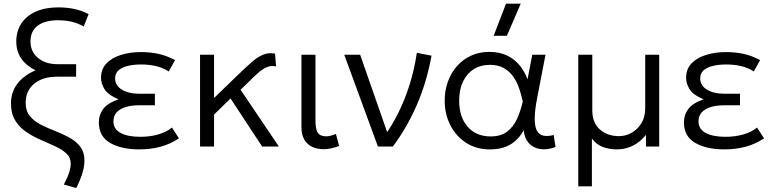

<svg xmlns="http://www.w3.org/2000/svg" viewBox="-20 -774 4084 1014"><path d="M383 219 317 200.5Q338.5 160.5 346 135Q353.5 109.5 353.5 90.5Q353.5 58 330.8 36.8Q308 15.5 272 -1.2Q236 -18 195.8 -35.2Q155.5 -52.5 119.5 -76.5Q83.5 -100.5 60.8 -137.2Q38 -174 38 -229Q38 -286.5 71.2 -331Q104.5 -375.5 167.5 -402.5Q66 -454 66 -554Q66 -610 93 -650.5Q120 -691 169.8 -713Q219.5 -735 287.5 -735Q334 -735 373.2 -726.5Q412.5 -718 448 -699.5L422 -634Q394 -650.5 360 -658.8Q326 -667 286.5 -667Q216.5 -667 178.8 -638.2Q141 -609.5 141 -555Q141 -501.5 180.5 -468.2Q220 -435 284 -435H382V-369H282.5Q205.5 -369 160.5 -331.8Q115.5 -294.5 115.5 -230.5Q115.5 -188 138 -160.8Q160.5 -133.5 196 -115.5Q231.5 -97.5 271 -82.2Q310.5 -67 345.8 -47.8Q381 -28.5 403.5 0.2Q426 29 426 74.5Q426 93.5 421.5 115.5Q417 137.5 407.5 163.2Q398 189 383 219Z M715.5 15Q620.5 15 561.2 -19.5Q502 -54 502 -128Q502 -167.5 524.8 -198.2Q547.5 -229 606 -249.5Q553 -271 533.2 -301Q513.5 -331 513.5 -363.5Q513.5 -409.5 542.5 -439.5Q571.5 -469.5 619.5 -484.2Q667.5 -499 724.5 -499Q774 -499 818 -489.2Q862 -479.5 904.5 -456.5L871 -396.5Q842.5 -415.5 805.8 -424.5Q769 -433.5 725 -433.5Q688.5 -433.5 657.2 -426.5Q626 -419.5 607 -403.5Q588 -387.5 588 -360Q588 -322.5 623.5 -300.8Q659 -279 714 -279H798V-218H715Q674.5 -218 644 -208.8Q613.5 -199.5 596.2 -180.8Q579 -162 579 -133.5Q579 -92 617 -71.8Q655 -51.5 721.5 -51.5Q772.5 -51.5 816 -64Q859.5 -76.5 888 -100.5L925 -43.5Q880.5 -13.5 828.5 0.8Q776.5 15 715.5 15Z M1036.5 0V-485H1110.5V-256.5L1233 -375Q1273 -413.5 1305 -442.2Q1337 -471 1367.2 -484.2Q1397.5 -497.5 1432.5 -491L1438 -423.5Q1410.5 -429 1387.5 -418.8Q1364.5 -408.5 1339.8 -386Q1315 -363.5 1282.5 -331L1250.5 -300L1453 0H1364.5L1197.5 -254L1110.5 -169V0Z M1690 14Q1656 14 1629.2 1.8Q1602.5 -10.5 1587.2 -36.5Q1572 -62.5 1572 -103V-485H1646V-138.5Q1646 -91 1658.8 -72.5Q1671.5 -54 1703.5 -54Q1714.5 -54 1727.5 -57.5Q1740.5 -61 1754 -66.5L1771 -3Q1751 4.5 1730 9.2Q1709 14 1690 14Z M1976 0 1798 -485H1882L2035 -46.5L2015.5 -63Q2051 -113 2083.8 -178.2Q2116.5 -243.5 2142 -323Q2167.5 -402.5 2181.5 -495L2259 -480Q2232.5 -335 2179.2 -214.8Q2126 -94.5 2054.5 0Z M2567 15Q2495.5 15 2442 -19.5Q2388.5 -54 2358.5 -112.5Q2328.5 -171 2328.5 -242.5Q2328.5 -296 2345.5 -343Q2362.5 -390 2393.8 -425.2Q2425 -460.5 2468.2 -480.2Q2511.5 -500 2564 -500Q2618.5 -500 2658.5 -480.5Q2698.5 -461 2725 -428Q2751.5 -395 2766 -355L2791 -485H2861L2817.5 -260Q2804.5 -193.5 2804 -150.8Q2803.5 -108 2814.5 -85.8Q2825.5 -63.5 2848.2 -58Q2871 -52.5 2904 -61L2914 2.5Q2869 19 2832 13Q2795 7 2772.2 -18.8Q2749.5 -44.5 2746 -86.5Q2719.5 -37.5 2676 -11.2Q2632.5 15 2567 15ZM2571 -53.5Q2624.5 -53.5 2657.8 -78.5Q2691 -103.5 2710.2 -145.5Q2729.5 -187.5 2741 -238.5Q2737 -254 2730.8 -278Q2724.5 -302 2713.2 -328.8Q2702 -355.5 2683.2 -378.8Q2664.5 -402 2636.2 -416.8Q2608 -431.5 2567.5 -431.5Q2518 -431.5 2481.8 -408.5Q2445.5 -385.5 2425.2 -343Q2405 -300.5 2405 -242.5Q2405 -155.5 2450 -104.5Q2495 -53.5 2571 -53.5ZM2587 -585 2652.5 -754.5H2730L2657 -585Z M3034 210V-485H3108V-192Q3108 -124.5 3148.5 -89.8Q3189 -55 3248.5 -55Q3285 -55 3316.8 -73.2Q3348.5 -91.5 3368 -124.5Q3387.5 -157.5 3387.5 -201V-485H3461.5V0H3391.5V-61.5Q3359.5 -22.5 3320.8 -3.8Q3282 15 3238 15Q3197 15 3162.5 1.8Q3128 -11.5 3106 -42.5V210Z M3805.5 15Q3710.5 15 3651.2 -19.5Q3592 -54 3592 -128Q3592 -167.5 3614.8 -198.2Q3637.5 -229 3696 -249.5Q3643 -271 3623.2 -301Q3603.5 -331 3603.5 -363.5Q3603.5 -409.5 3632.5 -439.5Q3661.5 -469.5 3709.5 -484.2Q3757.5 -499 3814.5 -499Q3864 -499 3908 -489.2Q3952 -479.5 3994.5 -456.5L3961 -396.5Q3932.5 -415.5 3895.8 -424.5Q3859 -433.5 3815 -433.5Q3778.5 -433.5 3747.2 -426.5Q3716 -419.5 3697 -403.5Q3678 -387.5 3678 -360Q3678 -322.5 3713.5 -300.8Q3749 -279 3804 -279H3888V-218H3805Q3764.5 -218 3734 -208.8Q3703.5 -199.5 3686.2 -180.8Q3669 -162 3669 -133.5Q3669 -92 3707 -71.8Q3745 -51.5 3811.5 -51.5Q3862.5 -51.5 3906 -64Q3949.5 -76.5 3978 -100.5L4015 -43.5Q3970.5 -13.5 3918.5 0.8Q3866.5 15 3805.5 15Z"/></svg>

Font: Geologica Roman ExtraLight
Style: Regular
Weight: 250
Designer: Sindre Bremnes, Frode Helland
Foundry: Monokrom Skriftforlag AS
Version: Version 1.010;gftools[0.9.28]